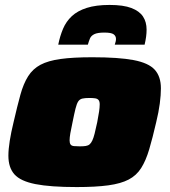

<svg xmlns="http://www.w3.org/2000/svg" viewBox="-20 -750 687 778"><path d="M291 8Q184 8 123.5 -4Q63 -16 38.5 -43.5Q14 -71 14 -119Q14 -145 19.5 -179.5Q25 -214 35 -255Q50 -320 62.5 -365.5Q75 -411 94 -441Q113 -471 144 -487.5Q175 -504 225.5 -511Q276 -518 354 -518Q461 -518 521.5 -506.5Q582 -495 607 -467.5Q632 -440 632 -392Q632 -365 627.5 -330.5Q623 -296 613 -255Q598 -190 584.5 -144.5Q571 -99 552 -69Q533 -39 501.5 -22.5Q470 -6 419 1Q368 8 291 8ZM303 -157Q318 -157 327.5 -158.5Q337 -160 343 -165Q349 -170 354 -180.5Q359 -191 363.5 -209Q368 -227 374 -255Q379 -281 381.5 -298Q384 -315 384 -327Q384 -339 379.5 -344.5Q375 -350 366 -351.5Q357 -353 342 -353Q324 -353 313.5 -350.5Q303 -348 297 -339Q291 -330 286 -310Q281 -290 274 -255Q268 -228 265 -210Q262 -192 262 -181Q262 -170 266 -164.5Q270 -159 279.5 -158Q289 -157 303 -157ZM216 -569Q223 -604 235.5 -633.5Q248 -663 271 -684.5Q294 -706 331.5 -718Q369 -730 424 -730Q480 -730 512.5 -717.5Q545 -705 559.5 -683Q574 -661 574 -630Q574 -616 572 -601Q570 -586 566 -569H445Q447 -575 448.5 -581Q450 -587 450 -592Q450 -604 440.5 -611Q431 -618 403 -618Q375 -618 362 -611.5Q349 -605 344.5 -594Q340 -583 336 -569Z"/></svg>

Font: Saira Expanded Black
Style: Italic
Weight: 900
Width: 7
Italic angle: -12°
Designer: Hector Gatti with collaboration of the Omnibus-Type team
Foundry: Omnibus-Type
Version: Version 1.101